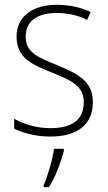

<svg xmlns="http://www.w3.org/2000/svg" viewBox="-20 -559 449 800"><path d="M367 -133C367 -227 296 -254 215 -289C137 -321 87 -340 87 -407C87 -471 136 -505 216 -505C262 -505 310 -494 343 -476L358 -509C320 -527 272 -539 217 -539C112 -539 49 -487 49 -407C49 -317 113 -290 198 -256C277 -224 329 -201 329 -133C329 -65 287 -25 190 -25C135 -25 82 -40 39 -64V-23C73 -6 126 10 190 10C307 10 367 -44 367 -133ZM246 69V61H205C200 103 177 180 162 213V221H184C212 176 234 117 246 69Z"/></svg>

Font: Noto Sans Lao SemiCondensed ExtraLight
Style: Regular
Weight: 200
Width: 4
Designer: Monotype Design Team
Foundry: Monotype Imaging Inc.
Version: Version 2.003